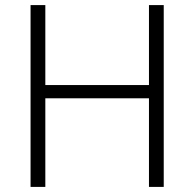

<svg xmlns="http://www.w3.org/2000/svg" viewBox="-20 -734 764 754"><path d="M623 0H565V-348H158V0H100V-714H158V-400H565V-714H623Z"/></svg>

Font: Noto Sans Tamil Light
Style: Regular
Weight: 300
Designer: Jelle Bosma - Monotype Design Team
Foundry: Monotype Imaging Inc.
Version: Version 2.004; ttfautohint (v1.8.4.7-5d5b)